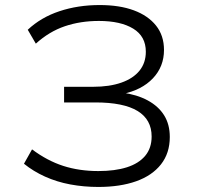

<svg xmlns="http://www.w3.org/2000/svg" viewBox="-20 -733 788 761"><path d="M370 8Q312 8 258.5 -2Q205 -12 158.5 -33Q112 -54 75 -84L107 -141Q167 -96 230.5 -75.5Q294 -55 370 -55Q436 -55 483 -70Q530 -85 555.5 -115.5Q581 -146 581 -192Q581 -259 525.5 -293Q470 -327 358 -327H234V-389H349Q414 -389 461 -405.5Q508 -422 533 -453Q558 -484 558 -528Q558 -589 508 -619.5Q458 -650 372 -650Q299 -650 237 -629Q175 -608 122 -560L90 -615Q142 -664 215.5 -688.5Q289 -713 375 -713Q454 -713 510.5 -692Q567 -671 598.5 -631.5Q630 -592 630 -535Q630 -469 586 -422.5Q542 -376 464 -360V-366Q523 -358 565.5 -335Q608 -312 630.5 -276Q653 -240 653 -190Q653 -126 618 -81.5Q583 -37 519.5 -14.5Q456 8 370 8Z"/></svg>

Font: Nunito Sans 10pt Expanded Light
Style: Regular
Weight: 300
Width: 7
Designer: Vernon Adams
Foundry: Vernon Adams
Version: Version 3.101;gftools[0.9.27]